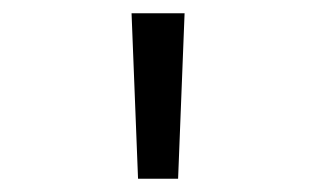

<svg xmlns="http://www.w3.org/2000/svg" viewBox="-20 -645 478 290"><path d="M188.5 -375 178.7 -625H258.8L249 -375Z"/></svg>

Font: Sudo Light
Style: Regular
Weight: 300
Monospace: yes
Designer: Jens Kutilek
Foundry: Jens Kutilek
Version: Version 0.040